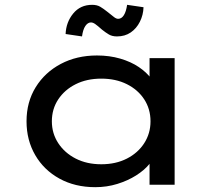

<svg xmlns="http://www.w3.org/2000/svg" viewBox="-20 -766 898 796"><path d="M375 10Q291 10 226.5 -25.5Q162 -61 126 -123Q90 -185 90 -263Q90 -343 128 -404.5Q166 -466 232 -501Q298 -536 382 -536Q434 -536 478.5 -523Q523 -510 555.5 -488Q588 -466 607 -440Q626 -414 628 -387L600 -389V-525H704V0H600V-138L622 -135Q620 -111 599 -85.5Q578 -60 544 -38.5Q510 -17 466.5 -3.5Q423 10 375 10ZM400 -85Q460 -85 506 -108.5Q552 -132 578 -172.5Q604 -213 604 -263Q604 -314 578 -354Q552 -394 506 -417Q460 -440 400 -440Q340 -440 294 -417Q248 -394 221.5 -354Q195 -314 195 -263Q195 -213 221.5 -172.5Q248 -132 294 -108.5Q340 -85 400 -85ZM465 -615Q445 -615 431.5 -623Q418 -631 403 -643Q384 -660 374.5 -666.5Q365 -673 357 -673Q344 -673 334 -658.5Q324 -644 320 -615L252 -625Q254 -674 283.5 -710Q313 -746 362 -746Q382 -746 395.5 -738Q409 -730 424 -718Q444 -702 453 -695Q462 -688 470 -688Q484 -688 493.5 -703Q503 -718 507 -746L575 -736Q574 -704 560 -676Q546 -648 522 -631.5Q498 -615 465 -615Z"/></svg>

Font: Lexend Mega
Style: Regular
Weight: 400
Designer: Bonnie Shaver-Troup, Thomas Jockin
Foundry: Lexend
Version: Version 1.007